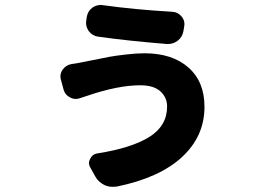

<svg xmlns="http://www.w3.org/2000/svg" viewBox="-20 -677 1040 768"><path d="M648.4 -251Q648.4 -287.1 621.6 -311.5Q594.7 -335.9 541 -335.9Q452.1 -335.9 329.1 -293.9Q318.4 -290 302.7 -285.2Q293 -281.2 283.2 -281.2Q271.5 -281.2 260.7 -287.1Q240.2 -296.9 234.4 -318.4L223.6 -358.4Q221.7 -365.2 221.7 -371.1Q221.7 -385.7 230.5 -398.4Q244.1 -417 266.6 -420.9Q283.2 -422.9 296.9 -425.8Q298.8 -425.8 346.2 -435.5Q393.6 -445.3 417.5 -449.7Q441.4 -454.1 483.9 -459Q526.4 -463.9 557.6 -463.9Q668.9 -463.9 733.4 -407.2Q797.9 -350.6 797.9 -250Q797.9 -131.8 708 -48.8Q618.2 34.2 447.3 69.3Q438.5 70.3 430.7 70.3Q414.1 70.3 398.4 63.5Q374 51.8 361.3 29.3L341.8 -5.9Q335.9 -15.6 335.9 -24.4Q335.9 -33.2 340.8 -42Q349.6 -60.5 370.1 -63.5Q506.8 -85 577.6 -129.4Q648.4 -173.8 648.4 -251ZM373 -530.3Q349.6 -533.2 335 -552.7Q324.2 -568.4 324.2 -585.9Q324.2 -590.8 325.2 -595.7L327.1 -609.4Q331.1 -632.8 349.6 -646.5Q365.2 -657.2 383.8 -657.2Q387.7 -657.2 392.6 -656.2Q517.6 -638.7 668.9 -629.9Q691.4 -628.9 706.1 -611.3Q717.8 -597.7 717.8 -580.1Q717.8 -575.2 716.8 -571.3L713.9 -553.7Q710 -529.3 691.4 -514.6Q673.8 -501 652.3 -501Q650.4 -501 647.5 -501Q490.2 -513.7 373 -530.3Z"/></svg>

Font: Gen Jyuu Gothic Heavy
Style: Bold
Weight: 900
Designer: [Source Han Sans]
Ryoko NISHIZUKA  (kana & ideographs); Paul D. Hunt (Latin, Greek & Cyrillic); Wenlong ZHANG  (bopomofo
Version: Version 1.002.20150607